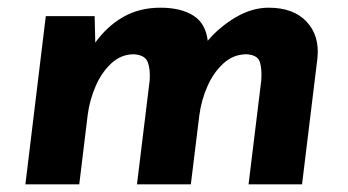

<svg xmlns="http://www.w3.org/2000/svg" viewBox="-20 -479 904 499"><path d="M226 -437 228 -352 226 -366Q257 -410 299.5 -434.5Q342 -459 397 -459Q450 -459 482.5 -438.5Q515 -418 520 -372L518 -371Q550 -409 592.5 -434Q635 -459 678 -459Q743 -459 777 -422.5Q811 -386 805 -328L765 0H626L659 -270Q661 -299 655.5 -317.5Q650 -336 621 -338Q587 -338 561 -314.5Q535 -291 519 -254.5Q503 -218 498 -179L476 0H336L369 -270Q371 -299 364 -317.5Q357 -336 328 -338Q295 -338 269.5 -314.5Q244 -291 228.5 -255Q213 -219 208 -181L186 0H46L99 -437Z"/></svg>

Font: Josefin Sans Thin
Style: Bold Italic
Weight: 700
Italic angle: -7°
Version: Version 2.000